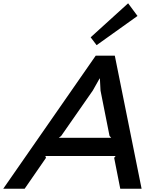

<svg xmlns="http://www.w3.org/2000/svg" viewBox="-74 -1149 966 1169"><path d="M284.2 -310.1H603L592.8 -321.8L538.1 -597.2L534.2 -670.9H532.2L491.2 -598.1L298.8 -321.8ZM625 -810.1 788.1 0H658.2L621.1 -188L629.9 -199.2H202.1L206.1 -188L76.2 0H-54.2L508.8 -810.1ZM706.1 -1128.9 763.2 -1051.8 514.2 -874 478 -921.9Z"/></svg>

Font: Sinkin Sans 500 Medium Italic
Style: Regular
Weight: 500
Italic angle: -112°
Designer: Keith Bates
Foundry: K-Type
Version: Sinkin Sans (version 1.0)  by Keith Bates   •   © 2014   www